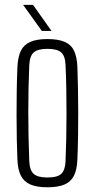

<svg xmlns="http://www.w3.org/2000/svg" viewBox="-20 -768 392 794"><path d="M176 6.5Q132 6.5 105.2 -5.2Q78.5 -17 66 -42.2Q53.5 -67.5 52 -108.5Q50.5 -144 49.5 -190.8Q48.5 -237.5 48.5 -289.5Q48.5 -341.5 49.2 -393.2Q50 -445 52 -491Q54 -532.5 66.2 -557.8Q78.5 -583 105.2 -594.8Q132 -606.5 176 -606.5Q221 -606.5 247.8 -594.8Q274.5 -583 286.5 -557.5Q298.5 -532 300 -491Q301.5 -450.5 302.5 -403Q303.5 -355.5 303.5 -305.2Q303.5 -255 302.8 -205Q302 -155 300 -108.5Q298.5 -67.5 286.2 -42.2Q274 -17 247.2 -5.2Q220.5 6.5 176 6.5ZM176 -34Q218.5 -34 234 -49.8Q249.5 -65.5 251 -100.5Q253 -146.5 254 -195.5Q255 -244.5 255 -295.5Q255 -346.5 254.2 -397.8Q253.5 -449 251 -499.5Q249.5 -537 232.8 -551.5Q216 -566 176 -566Q135.5 -566 119 -550.8Q102.5 -535.5 101 -497Q99 -453 98 -404.5Q97 -356 97 -305.2Q97 -254.5 98 -203.2Q99 -152 101 -102.5Q102.5 -64.5 119 -49.2Q135.5 -34 176 -34ZM153 -640 75.5 -748H116.5L193 -640Z"/></svg>

Font: Big Shoulders Text Thin ExtraLight
Style: Regular
Weight: 250
Version: Version 2.002